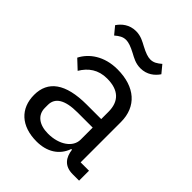

<svg xmlns="http://www.w3.org/2000/svg" viewBox="-212 -837 957 957"><g transform="rotate(45 267.0 -358.0)"><path d="M325 -612C371 -612 402 -638 420 -665L387 -705C367 -688 351 -678 329 -678C312 -678 291 -685 259 -702C238 -713 214 -728 179 -728C133 -728 102 -702 84 -675L117 -635C137 -652 153 -662 175 -662C192 -662 213 -655 245 -638C266 -627 290 -612 325 -612ZM505 0V-70H446V-354C446 -463 372 -528 248 -528C155 -528 93 -482 65 -427L113 -382C141 -429 182 -459 244 -459C326 -459 366 -419 366 -346V-295H264C114 -295 44 -241 44 -144C44 -48 108 12 217 12C289 12 344 -21 366 -84H371C377 -36 401 0 460 0ZM230 -56C168 -56 128 -85 128 -136V-157C128 -207 169 -235 260 -235H366V-150C366 -97 309 -56 230 -56Z"/></g></svg>

Font: LVC Sans
Style: Regular
Weight: 400
Designer: Mike Abbink, Paul van der Laan, Pieter van Rosmalen
Foundry: Bold Monday
Version: Version 3.0